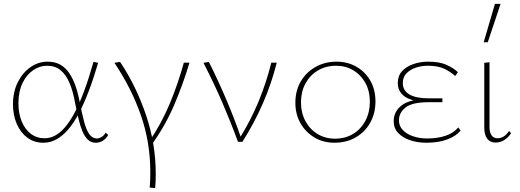

<svg xmlns="http://www.w3.org/2000/svg" viewBox="-20 -731 2683 990"><path d="M204 5Q156 5 121 -21Q86 -47 66.5 -92Q47 -137 47 -193Q47 -258 72 -307.5Q97 -357 137.5 -385Q178 -413 225 -413Q264 -413 291 -397.5Q318 -382 337 -354Q356 -326 369 -289Q382 -252 390 -209Q402 -149 413 -106Q424 -63 440 -40Q456 -17 479 -17Q491 -17 503.5 -24.5Q516 -32 525 -47L538 -35Q528 -17 511 -6Q494 5 474 5Q450 5 433.5 -10.5Q417 -26 405.5 -53Q394 -80 385 -117.5Q376 -155 367 -201Q357 -259 339 -302Q321 -345 293 -368.5Q265 -392 222 -392Q185 -392 151 -369Q117 -346 96 -302.5Q75 -259 75 -198Q75 -147 91.5 -106Q108 -65 138.5 -41.5Q169 -18 210 -18Q238 -18 265 -32.5Q292 -47 317.5 -77.5Q343 -108 367.5 -155Q392 -202 415.5 -266Q439 -330 462 -412L486 -407Q463 -328 438.5 -263.5Q414 -199 388 -149Q362 -99 333 -65Q304 -31 272 -13Q240 5 204 5Z M780 239 752 236Q754 215 754.5 195Q755 175 755 156Q755 3 706.5 -136.5Q658 -276 570 -407L599 -412Q642 -348 675.5 -278.5Q709 -209 733.5 -136Q758 -63 770.5 12Q783 87 783 164Q783 183 782.5 201.5Q782 220 780 239ZM928 -408H957Q924 -297 878.5 -190.5Q833 -84 763 14L748 1Q813 -95 855.5 -197Q898 -299 928 -408Z M1207 0Q1170 -101 1126 -203Q1082 -305 1029 -407L1057 -412Q1107 -312 1149.5 -211.5Q1192 -111 1226 -11H1211Q1270 -104 1311.5 -203.5Q1353 -303 1379 -408H1407Q1380 -300 1335.5 -198Q1291 -96 1230 0Z M1705 5Q1647 5 1601.5 -22Q1556 -49 1529.5 -95.5Q1503 -142 1503 -201Q1503 -263 1530.5 -310.5Q1558 -358 1606.5 -385.5Q1655 -413 1715 -413Q1773 -413 1818.5 -386.5Q1864 -360 1890 -314Q1916 -268 1916 -208Q1916 -147 1889 -98.5Q1862 -50 1814 -22.5Q1766 5 1705 5ZM1707 -16Q1761 -16 1801.5 -41Q1842 -66 1864.5 -109Q1887 -152 1887 -206Q1887 -261 1864.5 -302.5Q1842 -344 1802.5 -368Q1763 -392 1713 -392Q1660 -392 1619 -367.5Q1578 -343 1555 -300.5Q1532 -258 1532 -203Q1532 -149 1555 -106.5Q1578 -64 1617.5 -40Q1657 -16 1707 -16Z M2178 5Q2133 5 2094.5 -8Q2056 -21 2033 -45.5Q2010 -70 2010 -106Q2010 -156 2051.5 -188Q2093 -220 2184 -220V-206Q2136 -206 2102 -216.5Q2068 -227 2049.5 -249Q2031 -271 2031 -302Q2031 -340 2053 -364Q2075 -388 2111 -400.5Q2147 -413 2188 -413Q2245 -413 2280.5 -397.5Q2316 -382 2341 -359L2327 -339Q2302 -362 2269.5 -377Q2237 -392 2186 -392Q2154 -392 2125 -382.5Q2096 -373 2076.5 -353.5Q2057 -334 2057 -303Q2057 -264 2091 -244Q2125 -224 2190 -224H2261V-204H2190Q2106 -204 2071.5 -177Q2037 -150 2037 -110Q2037 -82 2056.5 -61Q2076 -40 2109.5 -28.5Q2143 -17 2183 -17Q2236 -17 2277.5 -31Q2319 -45 2343 -74L2355 -58Q2333 -30 2287.5 -12.5Q2242 5 2178 5Z M2536 4Q2507 4 2492 -16Q2477 -36 2477 -74V-407L2504 -410V-77Q2504 -49 2514.5 -33.5Q2525 -18 2546 -18Q2562 -18 2577.5 -27.5Q2593 -37 2605 -56L2615 -44Q2602 -23 2581 -9.5Q2560 4 2536 4ZM2474 -513 2532 -711H2561L2495 -513Z"/></svg>

Font: Ysabeau Office Thin
Style: Regular
Weight: 250
Designer: Christian Thalmann (Catharsis Fonts)
Version: Version 2.001;gftools[0.9.30]; featfreeze: tnum,lnum,ss02